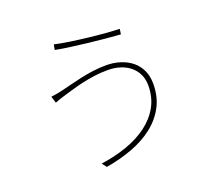

<svg xmlns="http://www.w3.org/2000/svg" viewBox="-130 -930 1260 1132"><g transform="rotate(-20 500.0 -364.0)"><path d="M751 -340Q751 -378 736.5 -409Q722 -440 696 -461.5Q670 -483 634.5 -494.5Q599 -506 557 -506Q512 -506 472 -500.5Q432 -495 396.5 -487Q361 -479 330.5 -470Q300 -461 275 -454Q251 -447 235 -441.5Q219 -436 204 -430L191 -472Q208 -474 226.5 -477Q245 -480 265 -485Q290 -491 323 -499.5Q356 -508 394.5 -516.5Q433 -525 474 -530.5Q515 -536 557 -536Q604 -536 645 -523Q686 -510 716.5 -485.5Q747 -461 764.5 -424Q782 -387 782 -339Q782 -258 749 -196Q716 -134 658.5 -89Q601 -44 523.5 -15Q446 14 357 29L335 0Q423 -12 499 -39Q575 -66 631 -108Q687 -150 719 -207.5Q751 -265 751 -340ZM310 -757Q349 -748 403 -740Q457 -732 513.5 -725.5Q570 -719 622 -715Q674 -711 707 -710L702 -677Q663 -680 611.5 -684.5Q560 -689 505.5 -695.5Q451 -702 398 -709Q345 -716 304 -724Z"/></g></svg>

Font: SpoqaHanSans
Style: Thin
Weight: 250
Designer: [Spoqa Han Sans] Dong-huui Kim \uAE40 \uB3D9 \uD718   [Noto Sans] Ryoko NISHIZUKA \u897F \u585A \u6DBC \u5B50  (kana & i
Foundry: Spoqa (http://bi.spoqa.com)
Version: Version 1.004;PS 1.004;hotconv 1.0.82;makeotf.lib2.5.63406